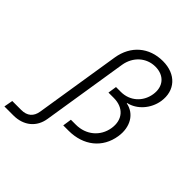

<svg xmlns="http://www.w3.org/2000/svg" viewBox="-379 -893 1225 1225"><g transform="rotate(45 233.5 -280.0)"><path d="M-133 180H-52C40 180 105 127 118 41L210 -539C224 -623 288 -681 369 -681C449 -681 496 -626 483 -546C470 -466 407 -411 327 -411H283L274 -352H322C411 -352 462 -293 448 -206C434 -119 363 -60 272 -60H227L218 0H266C400 0 496 -77 515 -200C530 -295 485 -371 405 -386V-389C478 -405 537 -472 550 -552C567 -662 496 -740 378 -740C254 -740 164 -663 144 -539L52 41C44 93 12 120 -41 120H-122Z"/></g></svg>

Font: JetBrains Mono ExtraLight
Style: Italic
Weight: 240
Italic angle: -9°
Monospace: yes
Designer: Philipp Nurullin, Konstantin Bulenkov
Foundry: JetBrains
Version: Version 2.305